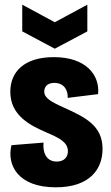

<svg xmlns="http://www.w3.org/2000/svg" viewBox="-20 -786 475 820"><path d="M75 -766V-652L214 -578L353 -652V-766L214 -691ZM218 14C365 14 418 -65 418 -150C418 -249 345 -285 254 -326C196 -352 169 -368 169 -395C169 -413 180 -432 212 -432C259 -432 271 -393 269 -368L399 -384C407 -465 348 -542 210 -542C83 -542 24 -479 24 -394C24 -292 110 -250 179 -220C230 -198 270 -180 270 -140C270 -116 255 -96 222 -96C174 -96 162 -141 166 -177L29 -166C8 -82 56 14 218 14Z"/></svg>

Font: Bricolage Grotesque 10pt Condensed ExtraBold
Style: Regular
Weight: 800
Width: 3
Designer: Mathieu Triay
Foundry: Atelier Triay
Version: Version 1.000;gftools[0.9.29]